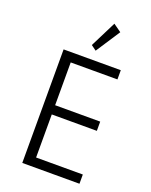

<svg xmlns="http://www.w3.org/2000/svg" viewBox="-196 -1209 1030 1311"><g transform="rotate(20 319.0 -554.0)"><path d="M134.5 0H550V-67H210.5V-380H538V-447H210.5V-758H550V-825H134.5ZM343 -891.5 458 -1067.5 400.5 -1108.5 305.5 -919Z"/></g></svg>

Font: Spartan
Style: Regular
Weight: 400
Designer: Matt Bailey, Mirko Velimirovic
Foundry: Matt Bailey
Version: Version 1.003; ttfautohint (v1.8.3)